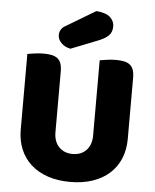

<svg xmlns="http://www.w3.org/2000/svg" viewBox="-58 -900 780 965"><g transform="rotate(5 332.0 -417.5)"><path d="M602 -224Q602 -170 583.5 -125.5Q565 -81 530 -49.5Q495 -18 445 -1Q395 16 332 16Q269 16 219 -1Q169 -18 134 -49.5Q99 -81 80.5 -125.5Q62 -170 62 -224V-606Q73 -608 97 -611.5Q121 -615 143 -615Q166 -615 183.5 -611.5Q201 -608 213 -599Q225 -590 231 -574Q237 -558 237 -532V-227Q237 -179 263.5 -152Q290 -125 332 -125Q375 -125 401 -152Q427 -179 427 -227V-606Q438 -608 462 -611.5Q486 -615 508 -615Q531 -615 548.5 -611.5Q566 -608 578 -599Q590 -590 596 -574Q602 -558 602 -532ZM389 -851Q438 -847 459 -827.5Q480 -808 480 -782Q480 -753 463.5 -736Q447 -719 412 -705L275 -651Q246 -657 228.5 -675Q211 -693 211 -715Q211 -729 218.5 -742Q226 -755 242 -763Z"/></g></svg>

Font: Baloo Bhaina
Style: Regular
Weight: 400
Designer: Manish Minz, Shuchita Grover and Ek Type
Foundry: Ek Type
Version: Version 1.443;PS 1.000;hotconv 16.6.51;makeotf.lib2.5.65220;